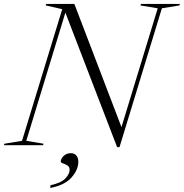

<svg xmlns="http://www.w3.org/2000/svg" viewBox="-61 -735 931 972"><path d="M758.5 -693 544 10H532L270 -671L72 -22L159.5 -7.5L157 0H-41L-38.5 -7.5L50.5 -22L254 -688.5L170.5 -707.5L172.5 -715H315.5L554 -91.5L737.5 -693L650 -707.5L652.5 -715H850L847.5 -707.5ZM246.5 83.5Q246.5 69 261 54.8Q275.5 40.5 297 40.5Q315.5 40.5 325.5 52.2Q335.5 64 335.5 84Q335.5 124.5 300.8 163.8Q266 203 193 216.5L195 202.5Q247.5 191.5 269.5 168.8Q291.5 146 291.5 125Q291.5 109.5 280.2 102.5Q269 95.5 257.8 92Q246.5 88.5 246.5 83.5Z"/></svg>

Font: Newsreader 72pt Light
Style: Italic
Weight: 300
Italic angle: -17°
Designer: Hugues Gentile
Foundry: Production Type
Version: Version 1.003; ttfautohint (v1.8.3)